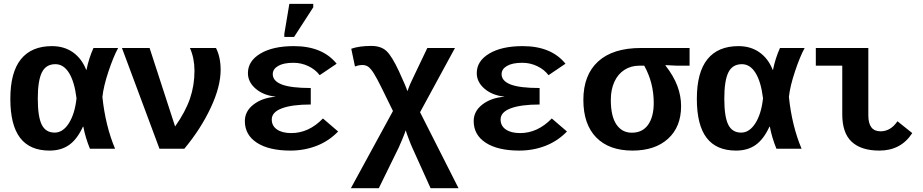

<svg xmlns="http://www.w3.org/2000/svg" viewBox="-20 -780 4841 1007"><path d="M415 -115.7Q384.8 -49.8 342.8 -20Q300.8 9.8 239.7 9.8Q136.2 9.8 85.2 -57.4Q34.2 -124.5 34.2 -261.7Q34.2 -400.4 89.6 -469.2Q145 -538.1 252.4 -538.1Q316.4 -538.1 362.5 -505.6Q408.7 -473.1 432.1 -413.6H433.6Q445.8 -474.1 470.2 -528.3H599.6Q575.2 -483.9 549.1 -405.8Q522.9 -327.6 517.1 -271.5Q532.7 -120.6 583.5 0H451.7Q427.7 -58.6 417 -115.7ZM178.2 -263.2Q178.2 -167.5 199 -126Q219.7 -84.5 266.6 -84.5Q310.1 -84.5 341.3 -133.8Q372.6 -183.1 381.3 -264.6Q370.6 -351.6 342 -397.5Q313.5 -443.4 270.5 -443.4Q220.7 -443.4 199.5 -399.9Q178.2 -356.4 178.2 -263.2Z M1137.2 -413.1Q1137.2 -325.7 1085 -214.4Q1032.7 -103 946.8 0H816.4L619.6 -528.3H764.6L898.4 -116.7Q952.6 -193.8 976.3 -262.7Q1000 -331.5 1000 -408.7Q1000 -474.6 976.1 -528.3H1112.8Q1137.2 -480.5 1137.2 -413.1Z M1507.8 -82Q1599.6 -82 1673.8 -158.7L1753.4 -90.3Q1704.6 -40 1640.4 -15.1Q1576.2 9.8 1503.4 9.8Q1391.1 9.8 1327.6 -31.2Q1264.2 -72.3 1264.2 -145Q1264.2 -196.8 1309.8 -231.9Q1355.5 -267.1 1424.3 -272.5V-273.4Q1361.8 -279.8 1321 -314.7Q1280.3 -349.6 1280.3 -396.5Q1280.3 -460 1345.7 -499Q1411.1 -538.1 1521 -538.1Q1671.4 -538.1 1745.6 -445.8L1656.7 -385.7Q1633.8 -416 1596.9 -433.3Q1560.1 -450.7 1519 -450.7Q1467.3 -450.7 1439 -434.3Q1410.6 -418 1410.6 -391.1Q1410.6 -355 1458.5 -336.7Q1506.3 -318.4 1609.9 -318.4V-231.9Q1512.2 -231.9 1458.7 -211.9Q1405.3 -191.9 1405.3 -153.3Q1405.3 -119.6 1432.9 -100.8Q1460.4 -82 1507.8 -82ZM1471.2 -586.4V-602.5L1497.6 -759.8H1623V-741.7L1522.5 -586.4Z M1927.7 -539.1Q1978 -539.1 2006.8 -512.5Q2035.6 -485.8 2073.2 -404.5Q2110.8 -323.2 2116.7 -301.8Q2129.4 -337.9 2145.5 -369.6L2221.2 -528.3H2366.2L2183.1 -191.4L2384.8 207H2238.3L2143.1 -3.9Q2136.7 -17.1 2123.5 -51.8Q2110.4 -86.4 2107.9 -96.7Q2103.5 -82.5 2090.8 -51.5Q2078.1 -20.5 2071.3 -6.3L1966.8 207H1820.3L2041 -197.8L1982.9 -316.4Q1957 -369.1 1941.4 -394Q1925.8 -418.9 1912.6 -429Q1899.4 -439 1881.3 -439Q1861.3 -439 1841.8 -431.2L1822.3 -524.4Q1863.8 -539.1 1927.7 -539.1Z M2708 -82Q2799.8 -82 2874 -158.7L2953.6 -90.3Q2904.8 -40 2840.6 -15.1Q2776.4 9.8 2703.6 9.8Q2591.3 9.8 2527.8 -31.2Q2464.4 -72.3 2464.4 -145Q2464.4 -196.8 2510 -231.9Q2555.7 -267.1 2624.5 -272.5V-273.4Q2562 -279.8 2521.2 -314.7Q2480.5 -349.6 2480.5 -396.5Q2480.5 -460 2545.9 -499Q2611.3 -538.1 2721.2 -538.1Q2871.6 -538.1 2945.8 -445.8L2856.9 -385.7Q2834 -416 2797.1 -433.3Q2760.3 -450.7 2719.2 -450.7Q2667.5 -450.7 2639.2 -434.3Q2610.8 -418 2610.8 -391.1Q2610.8 -355 2658.7 -336.7Q2706.5 -318.4 2810.1 -318.4V-231.9Q2712.4 -231.9 2658.9 -211.9Q2605.5 -191.9 2605.5 -153.3Q2605.5 -119.6 2633.1 -100.8Q2660.6 -82 2708 -82Z M3552.2 -223.6Q3552.2 -114.7 3483.9 -52.5Q3415.5 9.8 3297.4 9.8Q3174.3 9.8 3106.9 -59.3Q3039.6 -128.4 3039.6 -255.9Q3039.6 -386.7 3116.9 -457.5Q3194.3 -528.3 3341.8 -528.3H3596.7V-435.5H3530.8L3470.2 -438.5V-436.5Q3513.2 -381.3 3532.7 -329.1Q3552.2 -276.9 3552.2 -223.6ZM3408.7 -240.2Q3408.7 -345.7 3358.9 -435.5H3332.5Q3289.6 -435.5 3255.4 -413.8Q3221.2 -392.1 3202.4 -351.3Q3183.6 -310.5 3183.6 -255.9Q3183.6 -170.4 3212.9 -127.2Q3242.2 -84 3293.9 -84Q3349.6 -84 3379.2 -125.7Q3408.7 -167.5 3408.7 -240.2Z M4015.6 -115.7Q3985.4 -49.8 3943.4 -20Q3901.4 9.8 3840.3 9.8Q3736.8 9.8 3685.8 -57.4Q3634.8 -124.5 3634.8 -261.7Q3634.8 -400.4 3690.2 -469.2Q3745.6 -538.1 3853 -538.1Q3917 -538.1 3963.1 -505.6Q4009.3 -473.1 4032.7 -413.6H4034.2Q4046.4 -474.1 4070.8 -528.3H4200.2Q4175.8 -483.9 4149.7 -405.8Q4123.5 -327.6 4117.7 -271.5Q4133.3 -120.6 4184.1 0H4052.2Q4028.3 -58.6 4017.6 -115.7ZM3778.8 -263.2Q3778.8 -167.5 3799.6 -126Q3820.3 -84.5 3867.2 -84.5Q3910.6 -84.5 3941.9 -133.8Q3973.1 -183.1 3981.9 -264.6Q3971.2 -351.6 3942.6 -397.5Q3914.1 -443.4 3871.1 -443.4Q3821.3 -443.4 3800 -399.9Q3778.8 -356.4 3778.8 -263.2Z M4592.3 9.8Q4496.6 9.8 4447 -36.4Q4397.5 -82.5 4397.5 -180.2V-435.5H4258.8V-528.3H4534.2V-174.8Q4534.2 -91.3 4598.1 -91.3Q4651.4 -91.3 4687 -144L4764.6 -82Q4705.1 9.8 4592.3 9.8Z"/></svg>

Font: Liberation Mono
Style: Bold
Weight: 700
Monospace: yes
Designer: Steve Matteson
Foundry: Ascender Corporation
Version: Version 2.1.5